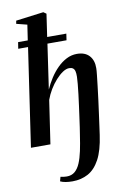

<svg xmlns="http://www.w3.org/2000/svg" viewBox="-112 -880 777 1194"><g transform="rotate(-10 277.0 -283.0)"><path d="M246.5 250.5Q223.5 250.5 203.8 247.2Q184 244 169.5 237L177 209.5Q187.5 212 197.2 213.2Q207 214.5 216.5 214.5Q247 214.5 267.2 197.5Q287.5 180.5 301 149Q314.5 117.5 324 73Q333.5 28.5 341.5 -27Q344.5 -44 348.5 -71.8Q352.5 -99.5 357.2 -134Q362 -168.5 367 -205.5Q372 -242.5 376.2 -277.2Q380.5 -312 383 -340.2Q385.5 -368.5 386 -385Q386.5 -407.5 383 -420.8Q379.5 -434 370.8 -440.2Q362 -446.5 347.5 -446.5Q328.5 -446.5 306.2 -431.8Q284 -417 261.8 -392.2Q239.5 -367.5 221 -336.8Q202.5 -306 191 -273.5L150.5 0H27.5L118.5 -620H56.5L63 -661H124L138.5 -758L71 -775L74.5 -794.5L249.5 -817L267.5 -804.5L246.5 -661H367.5L361.5 -620H241L200 -337.5Q215.5 -372.5 237 -406Q258.5 -439.5 285.5 -466.5Q312.5 -493.5 343.8 -509.5Q375 -525.5 409.5 -525.5Q461 -525.5 487.8 -496Q514.5 -466.5 513.5 -417Q513.5 -404 510.2 -374Q507 -344 502.2 -303.8Q497.5 -263.5 491.8 -219Q486 -174.5 480.2 -132.2Q474.5 -90 469.8 -56.2Q465 -22.5 462.5 -4Q449 92 419 147.5Q389 203 345.2 226.8Q301.5 250.5 246.5 250.5Z"/></g></svg>

Font: Merriweather 120pt SemiBold
Style: Italic
Weight: 600
Italic angle: -7.8°
Version: Version 2.101